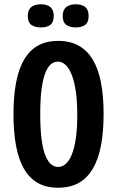

<svg xmlns="http://www.w3.org/2000/svg" viewBox="-20 -864 548 897"><path d="M251 13Q194 13 154.5 -10.5Q115 -34 90.5 -78Q66 -122 54.5 -185.5Q43 -249 43 -329Q43 -445 65.5 -521Q88 -597 134 -635Q180 -673 252 -673Q307 -673 347 -651Q387 -629 413 -586Q439 -543 451.5 -479.5Q464 -416 464 -332Q464 -249 452 -185Q440 -121 414 -76.5Q388 -32 348 -9.5Q308 13 251 13ZM251 -84Q271 -84 287 -98Q303 -112 315 -141Q327 -170 334 -216Q341 -262 341 -325Q341 -409 329.5 -464.5Q318 -520 297.5 -548Q277 -576 250 -576Q233 -576 218.5 -564.5Q204 -553 192.5 -525Q181 -497 174.5 -450Q168 -403 168 -331Q168 -259 174.5 -211Q181 -163 193 -135Q205 -107 220 -95.5Q235 -84 251 -84ZM333 -736Q306 -736 289.5 -748Q273 -760 273 -789Q273 -818 289.5 -831Q306 -844 333 -844Q363 -844 378.5 -831Q394 -818 394 -789Q394 -760 378 -748Q362 -736 333 -736ZM171 -736Q142 -736 126 -748Q110 -760 110 -790Q110 -818 126 -831Q142 -844 171 -844Q199 -844 215 -831Q231 -818 231 -790Q231 -760 215.5 -748Q200 -736 171 -736Z"/></svg>

Font: Bricolage Grotesque Condensed SemiBold
Style: Regular
Weight: 600
Width: 3
Designer: Mathieu Triay
Foundry: Atelier Triay
Version: Version 1.000;gftools[0.9.30]